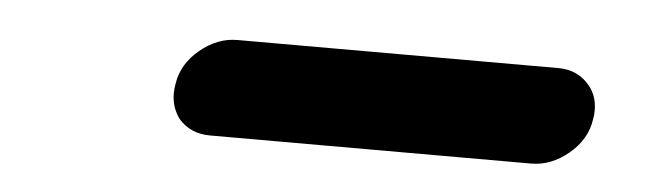

<svg xmlns="http://www.w3.org/2000/svg" viewBox="-25 -416 651 193"><g transform="rotate(5 300.5 -319.0)"><path d="M190 -270Q170 -270 158 -284Q150 -295 150 -309Q150 -314 151 -319Q154 -339 171.5 -353.5Q189 -368 209 -368H533Q553 -368 565 -353Q573 -343 573 -329Q573 -324 572 -319Q569 -299 551.5 -284.5Q534 -270 514 -270Z"/></g></svg>

Font: Bad Comic
Style: Italic
Weight: 400
Italic angle: -11°
Designer: GGBotNet
Foundry: GGBotNet
Version: 0.95